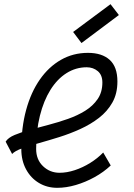

<svg xmlns="http://www.w3.org/2000/svg" viewBox="-20 -885 640 919"><path d="M474 -155 510 -93Q476 -61 432.5 -37Q389 -13 343 0.5Q297 14 254 14Q205 14 166 -9.5Q127 -33 104.5 -75Q82 -117 82 -171Q82 -274 105 -358.5Q128 -443 170.5 -504Q213 -565 271.5 -598.5Q330 -632 401 -632Q468 -632 505 -598.5Q542 -565 542 -495Q542 -437 518 -394.5Q494 -352 454 -321Q414 -290 364.5 -267.5Q315 -245 264 -229Q213 -213 166.5 -200Q120 -187 86 -175Q52 -163 38 -148L7 -207Q19 -226 50 -239Q81 -252 123 -263.5Q165 -275 212.5 -287.5Q260 -300 305.5 -316Q351 -332 388 -355Q425 -378 447.5 -411Q470 -444 470 -490Q470 -526 448 -544.5Q426 -563 395 -563Q343 -563 298.5 -535Q254 -507 221.5 -455Q189 -403 171 -331Q153 -259 153 -172Q153 -121 186 -89.5Q219 -58 265 -58Q300 -58 338 -70.5Q376 -83 411.5 -105Q447 -127 474 -155ZM370 -679 330 -732 509 -865 549 -813Z"/></svg>

Font: Victor Mono
Style: Italic
Weight: 400
Italic angle: -12°
Monospace: yes
Designer: Rune Bjørnerås
Version: Version 1.561;gftools[0.9.30]